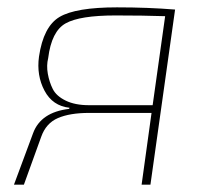

<svg xmlns="http://www.w3.org/2000/svg" viewBox="-20 -502 563 522"><path d="M456 -476 389 0H365L392 -195H222Q170 -195 137.5 -181Q105 -167 92 -130L45 0H18L70 -140Q91 -197 168 -206L169 -209Q123 -214 101 -255.5Q79 -297 86 -348Q98 -430 142 -456Q186 -482 298 -482Q383 -482 456 -476ZM395 -216 429 -458Q369 -460 294 -460Q197 -460 158.5 -438.5Q120 -417 111 -344Q106 -324 110 -301.5Q114 -279 123.5 -260Q133 -241 158.5 -228.5Q184 -216 222 -216Z"/></svg>

Font: Exo 2.0 Thin
Style: Italic
Weight: 250
Italic angle: -8°
Designer: Natanael Gama
Version: Version 1.001;PS 001.001;hotconv 1.0.70;makeotf.lib2.5.58329